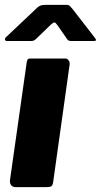

<svg xmlns="http://www.w3.org/2000/svg" viewBox="-27 -771 415 791"><path d="M192 -21Q190 -7 184 -3.5Q178 0 162 0H38Q25 0 19 -8Q13 -16 14 -28L83 -514Q85 -524 87.5 -527Q90 -530 99 -530H243Q250 -530 255.5 -522.5Q261 -515 260 -506ZM209 -668Q202 -678 197.5 -678.5Q193 -679 182 -669L123 -612Q116 -605 111 -603.5Q106 -602 97 -602H3Q-6 -602 -6.5 -608Q-7 -614 -1 -619L127 -740Q135 -747 142.5 -749Q150 -751 163 -751H247Q257 -751 262 -745Q267 -739 271 -735L364 -615Q371 -606 368 -604Q365 -602 355 -602H267Q258 -602 254 -605Q250 -608 246 -615Z"/></svg>

Font: Libre Franklin Thin ExtraBold
Style: Italic
Weight: 800
Italic angle: -8°
Version: Version 2.000